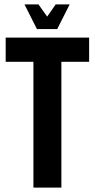

<svg xmlns="http://www.w3.org/2000/svg" viewBox="-20 -859 434 879"><path d="M149 -726 92 -839H156L196 -783L235 -839H299L242 -726ZM388 -687V-576H261V0H133V-576H6V-687Z"/></svg>

Font: Khand ExtraBold
Style: Regular
Weight: 800
Designer: Sanchit Sawaria and Jyotish Sonowal (Devanagari), Satya Rajpurohit (Latin)
Foundry: Indian Type Foundry
Version: Version 2.000;PS 1.0;hotconv 1.0.79;makeotf.lib2.5.61930